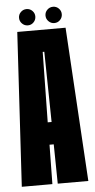

<svg xmlns="http://www.w3.org/2000/svg" viewBox="-55 -804 413 838"><g transform="rotate(-5 152.0 -385.5)"><path d="M6 0 45.2 -675H256.8L297.5 0H163.5L161 -172.4H142.5L140 0ZM143.2 -270.4H160.2L155.2 -578.5H148.2ZM94.1 -699.5Q79.4 -699.5 68.8 -710.1Q58.2 -720.6 58.2 -735.4Q58.2 -750.1 68.8 -760.5Q79.4 -770.9 94.1 -770.9Q108.9 -770.9 119.2 -760.5Q129.6 -750.1 129.6 -735.4Q129.6 -720.6 119.2 -710.1Q108.9 -699.5 94.1 -699.5ZM210 -699.5Q195.2 -699.5 184.7 -710.1Q174.1 -720.6 174.1 -735.4Q174.1 -750.1 184.7 -760.5Q195.2 -770.9 210 -770.9Q224.8 -770.9 235.1 -760.5Q245.5 -750.1 245.5 -735.4Q245.5 -720.6 235.1 -710.1Q224.8 -699.5 210 -699.5Z"/></g></svg>

Font: Anybody UltraCondensed Thin
Style: Regular
Weight: 100
Width: 1
Designer: Tyler Finck
Foundry: Etcetera Type Company
Version: Version 1.110